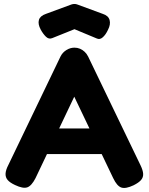

<svg xmlns="http://www.w3.org/2000/svg" viewBox="-20 -930 749 967"><path d="M688 -97Q700 -72 701 -54.5Q702 -37 690.5 -23.5Q679 -10 653 3Q613 22 591 14.5Q569 7 550 -33L354 -443L159 -33Q139 6 117.5 13.5Q96 21 56 2Q30 -10 18.5 -23.5Q7 -37 8 -55.5Q9 -74 22 -99L285 -646Q295 -666 314.5 -678Q334 -690 355 -690Q370 -690 383 -684.5Q396 -679 406.5 -669Q417 -659 424 -645ZM186 -154 248 -283H461L523 -154ZM355 -910Q362 -910 367.5 -908Q373 -906 376 -905L498 -860Q526 -851 532 -829Q538 -807 524 -780Q513 -756 498 -742.5Q483 -729 468 -736L355 -783L243 -738Q226 -731 211.5 -745Q197 -759 185 -781Q170 -809 176 -829.5Q182 -850 211 -860L333 -905Q335 -906 341.5 -908Q348 -910 355 -910Z"/></svg>

Font: Fredoka SemiBold
Style: Regular
Weight: 600
Designer: Ben Nathan
Foundry: Milena B. Brandão, Ben Nathan
Version: Version 2.001